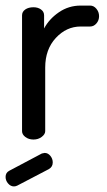

<svg xmlns="http://www.w3.org/2000/svg" viewBox="-20 -500 384 688"><path d="M155 106 42 165Q36 168 30 168Q18 168 9 157.5Q0 147 0 134Q0 119 13 112L130 50Q138 48 140 48Q152 48 160.5 58.5Q169 69 169 82Q169 98 155 106ZM303 -405H269Q218 -405 180 -364Q142 -323 142 -258V-30Q142 -19 129.5 -9.5Q117 0 100 0Q83 0 71 -9Q59 -18 59 -30V-445Q59 -458 70.5 -466Q82 -474 100 -474Q116 -474 127 -466Q138 -458 138 -445V-398Q156 -432 191 -456Q226 -480 269 -480H303Q316 -480 325.5 -468.5Q335 -457 335 -442Q335 -427 325.5 -416Q316 -405 303 -405Z"/></svg>

Font: Dosis
Style: Medium
Weight: 500
Designer: Edgar Tolentino, Pablo Impallari, Igino Marini
Foundry: Edgar Tolentino, Pablo Impallari, Igino Marini
Version: Version 1.007